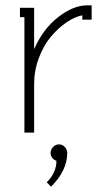

<svg xmlns="http://www.w3.org/2000/svg" viewBox="-20 -493 397 714"><path d="M168 76.2Q168 63.5 177.2 53.7Q186.5 43.9 199.2 43.9Q211.9 43.9 220.9 53.5Q230 63 230 76.2Q230 141.1 169.9 201.2L153.8 185.1Q189.9 148.9 189.9 105Q180.7 102.1 174.3 94Q168 85.9 168 76.2ZM107.9 -312Q139.2 -384.3 195.6 -428.7Q252 -473.1 304.2 -473.1H320.8V-419.9H286.1V-436Q257.8 -430.7 227.1 -409.7Q196.3 -388.7 169.2 -356.4Q142.1 -324.2 124.5 -277.3Q106.9 -230.5 106.9 -179.2V0H70.8V-429.2H54.2V-463.9H106.9V-312Z"/></svg>

Font: Rawengulk
Style: Regular
Weight: 400
Version: Version 0.92